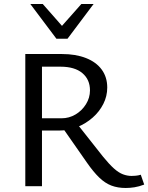

<svg xmlns="http://www.w3.org/2000/svg" viewBox="-20 -927 738 956"><path d="M106 0V-658H288Q357 -658 408 -638Q459 -618 486.5 -580.5Q514 -543 514 -491Q514 -448 494.5 -409.5Q475 -371 441.5 -341.5Q408 -312 365.5 -294.5Q323 -277 275 -277H138V-338H286Q324 -338 356 -357Q388 -376 408 -408Q428 -440 428 -477Q428 -531 390 -563Q352 -595 281 -595H189V0ZM606 9Q566 9 534.5 -3Q503 -15 474 -43Q445 -71 413 -117L286 -299L354 -323L493 -147Q524 -109 547.5 -88Q571 -67 592.5 -59Q614 -51 635 -51Q643 -51 655.5 -52Q668 -53 681 -57L698 -8Q672 2 649.5 5.5Q627 9 606 9ZM261 -734 276 -784 385 -907H446L316 -734ZM261 -734 131 -907H193L302 -783L316 -734Z"/></svg>

Font: Ysabeau Office Medium
Style: Regular
Weight: 500
Designer: Christian Thalmann (Catharsis Fonts)
Version: Version 2.001;gftools[0.9.30]; featfreeze: tnum,lnum,ss02